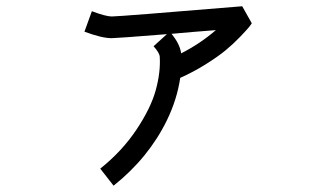

<svg xmlns="http://www.w3.org/2000/svg" viewBox="-20 -507 1040 605"><path d="M332 -455.1Q356.4 -455.1 743.2 -487.3L773.4 -433.6Q770.5 -428.7 763.7 -420.4Q756.8 -412.1 735.8 -390.1Q714.8 -368.2 690.4 -348.1Q666 -328.1 627.9 -304.2Q589.8 -280.3 547.9 -261.7Q538.1 -194.3 505.9 -127.9Q448.2 -9.8 337.9 78.1L295.9 24.4Q364.3 -30.3 409.7 -98.1Q455.1 -166 470.7 -222.7Q486.3 -279.3 483.4 -328.1Q482.4 -340.8 463.9 -361.3L505.9 -399.4Q346.7 -386.7 332 -386.7Q300.8 -386.7 246.1 -407.2L257.8 -439.5L269.5 -471.7Q313.5 -455.1 332 -455.1ZM550.8 -338.9Q610.4 -369.1 660.2 -412.1Q583 -406.2 520.5 -400.4Q546.9 -368.2 550.8 -338.9Z"/></svg>

Font: irohakakuC Regular
Style: Regular
Weight: 400
Designer: [Source Han Sans]
Ryoko NISHIZUKA Ë•øÂ°öÊ∂ºÂ≠ê (kana & ideographs); Paul D. Hunt (Latin, Greek & Cyrillic); Wenlong ZHAN
Version: Version 1.001.20160904